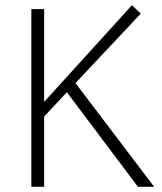

<svg xmlns="http://www.w3.org/2000/svg" viewBox="-20 -715 620 735"><path d="M519 -663 269 -397 570 0H508L236 -362L149 -269V0H100V-680H149V-325L485 -695Z"/></svg>

Font: Palanquin Thin
Style: Regular
Weight: 250
Designer: Pria Ravichandran
Version: Version 1.001